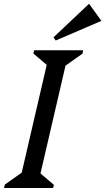

<svg xmlns="http://www.w3.org/2000/svg" viewBox="-45 -942 527 962"><path d="M-25 0 -21 -17 95 -99 55 -39 197 -651 221 -590 122 -674 126 -690H372L368 -673L252 -591L292 -651L150 -39L126 -100L225 -16L221 0ZM234 -739 223 -755 400 -922H402L462 -839V-837Z"/></svg>

Font: Platypi Light Light
Style: Italic
Weight: 300
Italic angle: -13°
Version: Version 1.200